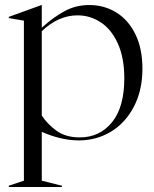

<svg xmlns="http://www.w3.org/2000/svg" viewBox="-20 -543 611 763"><path d="M15 195 75 175V-461L15 -471V-476L145 -523H146V-433Q195 -477 239 -500Q283 -523 335 -523Q394 -523 442 -493.5Q490 -464 518 -407Q546 -350 546 -270Q546 -184 512 -119Q478 -54 420.5 -19.5Q363 15 293 15Q224 15 146 -19V175L226 195V200H15ZM297 3Q376 3 425 -57Q474 -117 474 -232Q474 -312 449 -368.5Q424 -425 381.5 -453.5Q339 -482 288 -482Q212 -482 146 -419V-84Q168 -50 204.5 -23.5Q241 3 297 3Z"/></svg>

Font: Nyght Serif Light
Style: Regular
Weight: 300
Designer: Maksym Kobuzan
Version: Version 0.410